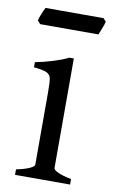

<svg xmlns="http://www.w3.org/2000/svg" viewBox="-76 -679 424 721"><g transform="rotate(10 135.5 -318.5)"><path d="M34.2 -21Q65.9 -27.3 84.2 -35.6Q102.5 -43.9 102.5 -50.8V-327.1Q102.5 -365.7 99.6 -379.9Q96.7 -394 83 -400.4Q69.3 -406.7 34.2 -410.2V-429.7Q65.9 -435.5 100.6 -446.3Q135.3 -457 159.2 -468.8H175.8V-50.8Q175.8 -43.9 193.6 -35.6Q211.4 -27.3 244.1 -21V0H34.2ZM28.8 -573.7 18.1 -585.9Q20 -595.7 26.1 -610.6Q32.2 -625.5 38.1 -637.2H259.3L270 -625.5Q267.6 -614.3 260 -595.9Q252.4 -577.6 251 -573.7Z"/></g></svg>

Font: David Libre
Style: Regular
Weight: 400
Version: Version 1.000